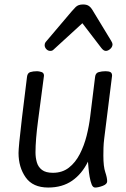

<svg xmlns="http://www.w3.org/2000/svg" viewBox="-20 -826 564 860"><path d="M196 14Q127 14 95 -31.5Q63 -77 63 -141Q63 -153 66.5 -190.5Q70 -228 78.5 -299Q87 -370 101 -482Q103 -499 115.5 -503Q128 -507 146 -507Q154 -507 165.5 -503.5Q177 -500 177 -487Q162 -373 150.5 -286Q139 -199 139 -143Q139 -120 145 -99Q151 -78 168 -65Q185 -52 217 -52Q259 -52 288.5 -75Q318 -98 337.5 -136Q357 -174 368 -218Q379 -262 384 -304L406 -482Q408 -499 422 -503Q436 -507 453 -507Q467 -507 474.5 -503Q482 -499 482 -487L447 -207Q444 -183 443.5 -164Q443 -145 443 -129Q443 -80 451.5 -55Q460 -30 460 -14Q460 -1 440 6.5Q420 14 406 14Q396 14 390.5 0Q385 -14 381.5 -34Q378 -54 376.5 -73Q375 -92 374 -102Q347 -47 303 -16.5Q259 14 196 14ZM205 -598Q195 -598 187.5 -606Q180 -614 180 -624Q180 -631 184 -637L301 -775Q307 -782 318.5 -794Q330 -806 352 -806Q369 -806 378.5 -799Q388 -792 393 -783L478 -643Q484 -633 484 -628Q484 -616 474 -607Q464 -598 454 -598Q444 -598 434 -611L349 -722L219 -603Q214 -598 205 -598Z"/></svg>

Font: Kite One
Style: Regular
Weight: 400
Designer: Eduardo Rodriguez Tunni
Foundry: Eduardo Rodriguez Tunni
Version: Version 1.002; ttfautohint (v1.8.4.7-5d5b);gftools[0.9.23]